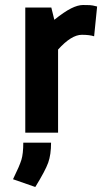

<svg xmlns="http://www.w3.org/2000/svg" viewBox="-20 -530 411 767"><path d="M212 -332V0H81V-500H185L197 -451Q237 -483 264 -496.5Q291 -510 311.5 -510Q332 -510 339 -509.5Q346 -509 351 -508Q356 -507 368 -504L356 -385Q338 -391 307 -391Q265 -391 212 -332ZM184 40Q184 88 172.5 120Q161 152 121 217L32 186Q58 133 65.5 108.5Q73 84 73 40Z"/></svg>

Font: Gudea
Style: Bold
Weight: 700
Designer: Agustina Mingote
Foundry: Agustina Mingote
Version: Version 1.002